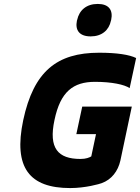

<svg xmlns="http://www.w3.org/2000/svg" viewBox="-20 -947 712 976"><path d="M639 -499 672 -652C638 -669 574 -679 484 -679C269 -679 151 -584 98 -336C47 -94 130 9 337 9C415 9 487 -12 497 -16C547 -34 580 -77 592 -131L650 -405H398L368 -265H468L444 -152C434 -146 417 -139 389 -139C275 -139 226 -193 257 -337C287 -481 352 -531 463 -531C548 -531 613 -517 639 -499ZM371 -842C361 -793 384 -762 441 -762C497 -762 534 -793 544 -842L545 -845C556 -896 533 -927 477 -927C420 -927 383 -896 372 -845Z"/></svg>

Font: LT Wave Mono Black
Style: Italic
Weight: 900
Designer: Daniel Lyons
Version: Version 2.5 (Glyphs App)